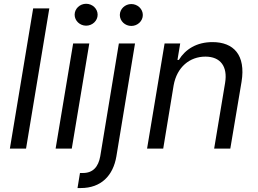

<svg xmlns="http://www.w3.org/2000/svg" viewBox="-20 -771 1337 996"><path d="M235.8 -727.3H152L31.2 0H115.1Z M268.5 0H352.3L443.2 -545.5H359.4ZM367.2 -694.6C367.2 -663.4 394.2 -637.8 426.8 -637.8C459.5 -637.8 486.5 -663.4 486.5 -694.6C486.5 -725.9 459.5 -751.4 426.8 -751.4C394.2 -751.4 367.2 -725.9 367.2 -694.6Z M596.6 -545.5 500 39.8C490.1 95.2 461.6 126.4 410.5 126.4H394.9L382.1 204.5H399.1C504.3 204.5 566.8 140.6 583.8 39.8L680.4 -545.5ZM601.6 -693.2C601.6 -661.9 628.6 -636.4 661.2 -636.4C693.9 -636.4 720.9 -661.9 720.9 -693.2C720.9 -724.4 693.9 -750 661.2 -750C628.6 -750 601.6 -724.4 601.6 -693.2Z M880.7 -328.1C897.7 -423.3 964.5 -477.3 1045.5 -477.3C1123.6 -477.3 1161.9 -426.1 1147.7 -340.9L1090.9 0H1174.7L1233 -346.6C1255.7 -485.8 1191.8 -552.6 1082.4 -552.6C1000 -552.6 941.8 -515.6 907.7 -460.2H900.6L914.8 -545.5H833.8L742.9 0H826.7Z"/></svg>

Font: Margiela Sans
Style: Italic
Weight: 400
Italic angle: -9.39999°
Designer: Stefan Endress, Andreas Faust
Version: Version 1.100;FEAKit 1.0